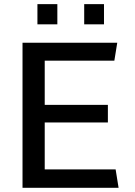

<svg xmlns="http://www.w3.org/2000/svg" viewBox="-20 -888 640 908"><path d="M86.5 0V-686H534.5L520.8 -601.2H191.5V-392H490.2V-308.8H191.5V-87H526.8L540.8 0ZM157 -772.8V-868.5H251.2V-772.8ZM378.2 -772.8V-868.5H471.8V-772.8Z"/></svg>

Font: Chivo Mono Medium
Style: Regular
Weight: 500
Monospace: yes
Designer: Hector Gatti
Foundry: Omnibus-Type
Version: Version 1.008